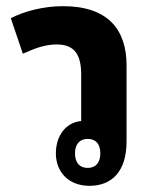

<svg xmlns="http://www.w3.org/2000/svg" viewBox="-20 -593 488 622"><path d="M390 -381C390 -498 329 -573 184 -573C120 -573 57 -556 15 -534L54 -419C92 -436 125 -449 164 -449C225 -449 243 -411 243 -351V-201C192 -196 161 -152 161 -96C161 -37 201 9 270 9C340 9 390 -35 390 -135ZM264 -143C290 -143 305 -127 305 -96C305 -66 290 -49 264 -49C238 -49 223 -66 223 -96C223 -126 238 -143 264 -143Z"/></svg>

Font: Noto Sans Thai Looped Condensed ExtraBold
Style: Regular
Weight: 800
Width: 3
Designer: Sasikarn Vongin, Ben Mitchell
Foundry: The Fontpad Ltd
Version: Version 1.001